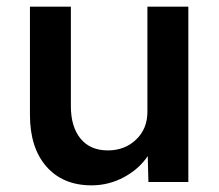

<svg xmlns="http://www.w3.org/2000/svg" viewBox="-20 -547 658 577"><path d="M255 10Q169 10 119.5 -46.5Q70 -103 70 -202V-527H193V-228Q193 -166 222 -130.5Q251 -95 304 -95Q355 -95 389 -127.5Q423 -160 423 -211V-527H546V0H426L424 -78Q398 -39 352.5 -14.5Q307 10 255 10Z"/></svg>

Font: Lexend Deca Medium
Style: Regular
Weight: 500
Designer: Bonnie Shaver-Troup, Thomas Jockin
Foundry: Lexend
Version: Version 1.008; ttfautohint (v1.8.4.7-5d5b)